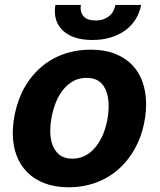

<svg xmlns="http://www.w3.org/2000/svg" viewBox="-20 -756 654 786"><path d="M358.3 -592.3Q277.7 -592.3 236.9 -631.4Q204.5 -662.3 204.5 -710.6Q204.5 -722.3 206.7 -735.8H311.1Q310 -729.4 310 -723.4Q310 -700.6 324.8 -686.4Q339.5 -672.2 371.4 -672.2Q390.3 -672.2 404.5 -677.6Q418.7 -682.9 428.6 -691.6Q438.6 -700.3 444.4 -711.8Q450.3 -723.4 452.4 -735.8H557.9Q551.8 -704.2 535.7 -677.9Q519.5 -651.6 494 -632.6Q468.4 -613.6 434.3 -603Q400.2 -592.3 358.3 -592.3ZM260.7 10.7Q205.3 10.7 162.6 -5.7Q120 -22 91.1 -51.3Q62.1 -80.6 47.2 -121.3Q32.3 -161.9 32.3 -210.9Q32.3 -263.1 47.6 -317.8Q55.4 -345.5 66.8 -371.1Q78.1 -396.7 94.1 -420.1Q114.3 -449.9 140.6 -474.4Q166.9 -498.9 199.2 -516.3Q231.5 -533.7 269.4 -543.1Q307.2 -552.6 350.1 -552.6Q406.6 -552.9 449.2 -536.6Q491.8 -520.2 520.6 -490.6Q549.4 -460.9 563.7 -419.9Q578.1 -378.9 578.1 -330.3Q578.1 -276.6 563 -222.7Q547.9 -168.7 516.7 -122.2Q496.4 -92.3 470.2 -67.8Q443.9 -43.3 411.8 -25.9Q379.6 -8.5 341.8 1.1Q304 10.7 260.7 10.7ZM275.9 -106.5Q296.2 -106.5 313.4 -112.4Q330.6 -118.3 345.2 -128.9Q359.7 -139.6 371.8 -154.7Q383.9 -169.7 393.5 -187.9Q401.3 -202.8 407.1 -219.5Q413 -236.2 416.9 -253.4Q420.8 -270.6 422.8 -288Q424.7 -305.4 424.7 -321.7Q424.7 -374.3 402.7 -405.9Q381 -437.1 334.9 -437.1Q304.3 -437.5 280 -424Q255.7 -410.5 237.6 -387.6Q219.5 -364.7 207.6 -334Q195.7 -303.3 190 -269.2Q185.7 -244 185.7 -221.6Q185.7 -158.4 217.3 -127.8Q238.6 -106.5 275.9 -106.5Z"/></svg>

Font: Linik Sans
Style: Bold Italic
Weight: 700
Italic angle: 9°
Designer: Fonts by Rasmus Andersson / Changes by Cristiano Sobral with parts from Marc Monis
Foundry: rsms
Version: Version 3.020; ttfautohint (v1.6)